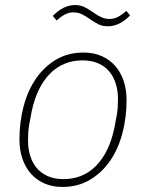

<svg xmlns="http://www.w3.org/2000/svg" viewBox="-20 -728 578 760"><path d="M227 12Q187 12 155.5 -2Q124 -16 102 -41Q80 -66 68.5 -100.5Q57 -135 57 -176Q57 -245 73.5 -307.5Q90 -370 122.5 -417Q155 -464 202 -492Q249 -520 311 -520Q351 -520 382.5 -506Q414 -492 436 -467Q458 -442 469.5 -407.5Q481 -373 481 -332Q481 -263 464.5 -200.5Q448 -138 415.5 -91Q383 -44 335.5 -16Q288 12 227 12ZM231 -19Q309 -19 361 -72.5Q413 -126 433 -223L442 -271Q445 -287 446 -303Q447 -319 447 -337Q447 -368 438.5 -396Q430 -424 413 -444.5Q396 -465 369.5 -477Q343 -489 307 -489Q229 -489 177 -435.5Q125 -382 105 -285L96 -237Q93 -221 92 -205Q91 -189 91 -171Q91 -139 99.5 -111.5Q108 -84 125 -63.5Q142 -43 168.5 -31Q195 -19 231 -19ZM407 -624Q386 -624 370.5 -631.5Q355 -639 335 -653Q315 -667 301 -673Q287 -679 270 -679Q253 -679 237.5 -671Q222 -663 204 -647L189 -665Q231 -708 277 -708Q298 -708 313.5 -700.5Q329 -693 349 -679Q369 -665 383 -659Q397 -653 414 -653Q431 -653 446.5 -661Q462 -669 480 -685L495 -667Q453 -624 407 -624Z"/></svg>

Font: IBM Plex Sans ExtLt
Style: Italic
Weight: 200
Italic angle: -11°
Designer: Mike Abbink, Paul van der Laan, Pieter van Rosmalen
Foundry: Bold Monday
Version: Version 3.005